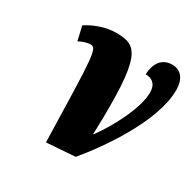

<svg xmlns="http://www.w3.org/2000/svg" viewBox="-128 -676 818 815"><g transform="rotate(30 281.0 -268.0)"><path d="M79 -498 95 -429C114 -440 138 -446 148 -446C183 -446 183 -426 194 9L334 -1C412 -94 562 -304 562 -459C562 -519 532 -545 494 -545C443 -545 418 -506 416 -453C446 -453 471 -438 471 -395C471 -315 401 -188 352 -122H350C363 -516 325 -543 219 -543C166 -543 111 -520 79 -498Z"/></g></svg>

Font: Noto Serif ExtraCondensed Black
Style: Italic
Weight: 900
Width: 2
Italic angle: -12°
Designer: Monotype Design Team
Foundry: Monotype Imaging Inc.
Version: Version 2.014